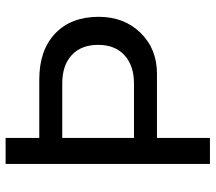

<svg xmlns="http://www.w3.org/2000/svg" viewBox="-62 -707 769 685"><g transform="rotate(-90 322.5 -364.5)"><path d="M172.9 -271H367.2Q431.2 -271 468.3 -305.2Q504.9 -338.9 504.9 -398.9Q504.9 -459.5 468.3 -493.2Q431.6 -526.9 367.2 -526.9H172.9ZM172.9 -189V0H80.1V-729H172.9V-608.9H380.9Q485.4 -608.9 544.9 -552.7Q605 -496.1 605 -397Q605 -306.2 547.9 -247.6Q490.7 -189 401.9 -189Z"/></g></svg>

Font: Miedinger*
Style: Book
Weight: 400
Version: Version 001.000